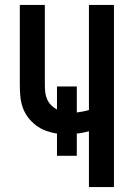

<svg xmlns="http://www.w3.org/2000/svg" viewBox="-20 -755 540 775"><path d="M339 0V-225Q327 -222 314.5 -219.5Q302 -217 290 -216V-126H210V-216Q188 -219 166 -227Q144 -235 125.5 -249Q107 -263 93 -281.5Q79 -300 71.5 -322Q64 -344 62 -367Q60 -390 60 -413V-735H161V-413Q161 -399 162.5 -384Q164 -369 170 -355Q176 -341 186.5 -330.5Q197 -320 210 -313V-406H290V-301Q302 -303 314.5 -305Q327 -307 339 -311V-735H440V0Z"/></svg>

Font: Iosevka Custom Semibold
Style: Regular
Weight: 600
Designer: Belleve Invis
Foundry: Belleve Invis
Version: Version 27.0.2; ttfautohint (v1.8.4)